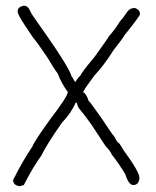

<svg xmlns="http://www.w3.org/2000/svg" viewBox="-20 -469 540 665"><path d="M62.5 -449.2Q78.1 -449.2 85.9 -427.7Q85.9 -424.3 140.6 -347.7Q219.2 -235.4 228.5 -203.1Q230.5 -203.1 238.3 -187.5L242.2 -185.5Q242.2 -190.4 259.8 -209Q259.8 -214.8 308.6 -273.4Q357.4 -341.3 357.4 -343.8Q377.4 -365.2 396.5 -396.5Q403.8 -402.8 421.9 -429.7Q430.7 -441.4 447.3 -441.4Q464.8 -435.1 464.8 -419.9Q463.4 -411.6 410.2 -345.7Q410.2 -342.3 373 -294.9Q339.8 -242.2 306.6 -207Q271.5 -159.7 271.5 -156.2Q271.5 -155.3 267.6 -150.4Q279.8 -143.6 287.1 -119.1Q289.6 -119.1 308.6 -91.8Q323.2 -73.2 369.1 -3.9Q373.5 -2 386.7 23.4Q392.6 23.4 406.2 48.8Q462.9 126 462.9 146.5V150.4Q459.5 171.9 441.4 171.9Q425.8 171.9 414.1 134.8Q392.6 98.6 367.2 66.4Q361.8 53.2 345.7 37.1L296.9 -37.1Q275.4 -67.9 252 -95.7Q246.1 -108.9 246.1 -113.3H242.2Q225.6 -76.2 195.3 -44.9Q141.6 31.2 123 70.3Q94.2 109.4 62.5 171.9L48.8 175.8H46.9Q25.4 172.4 25.4 154.3Q58.6 87.9 91.8 39.1Q98.6 20.5 154.3 -56.6Q214.8 -135.3 214.8 -150.4Q191.9 -181.6 179.7 -214.8Q167 -231 144.5 -269.5Q107.9 -323.7 93.8 -339.8L70.3 -375Q41 -418 41 -429.7Q41 -445.3 62.5 -449.2Z"/></svg>

Font: CEF Fonts CJK Mono
Style: Regular
Weight: 400
Designer: PartyBoss (派对大魔王)
Version: Release 2.25